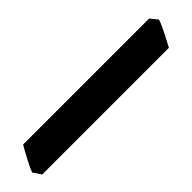

<svg xmlns="http://www.w3.org/2000/svg" viewBox="-25 -97 392 392"><g transform="rotate(-45 171.0 99.5)"><path d="M372.6 79.6Q369.6 89.8 360.4 107.7Q351.1 125.5 346.2 134.8H-19.5L-31.2 117.7Q-28.3 108.4 -19 91.1Q-9.8 73.7 -3.9 64H359.9Z"/></g></svg>

Font: Gentium Plus
Style: Bold Italic
Weight: 700
Italic angle: -8°
Designer: Victor Gaultney, Annie Olsen, Iska Routamaa, Becca Hirsbrunner
Foundry: SIL International
Version: Version 6.101